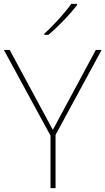

<svg xmlns="http://www.w3.org/2000/svg" viewBox="-20 -972 545 992"><path d="M378 -945V-952H348C319 -909 254 -838 209 -798V-792H230C283 -836 343 -900 378 -945ZM253 -301 30 -714H0L241 -271V0H267V-275L505 -714H475Z"/></svg>

Font: Noto Sans Syriac Eastern Thin
Style: Regular
Weight: 100
Designer: Patrick Giasson and the Monotype Design Team
Foundry: Monotype Imaging Inc.
Version: Version 3.001